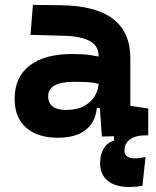

<svg xmlns="http://www.w3.org/2000/svg" viewBox="-20 -542 626 769"><path d="M498 207Q441.9 207 411.4 182.1Q380.9 157.2 380.9 111.8Q380.9 77.1 395.3 53.2Q409.7 29.3 436.5 21V-14.6L553.7 -15.6L563.5 0Q523.4 0 501 16.1Q478.5 32.2 478.5 61.5Q478.5 76.7 489 84.5Q499.5 92.3 519 92.3Q537.6 92.3 563 86.9L550.3 202.6Q536.6 204.6 522.9 205.8Q509.3 207 498 207ZM388.2 4.9 377 -148.4 375 -215.8V-316.9Q375 -358.4 339.6 -377.7Q304.2 -397 234.4 -398.9L102.1 -402.3L111.8 -522.5L224.6 -521Q365.2 -519 433.6 -465.6Q502 -412.1 502 -309.6V-118.2L573.7 -107.4V0ZM212.9 9.8Q130.4 9.8 84.5 -30.8Q38.6 -71.3 38.6 -146Q38.6 -232.9 98.6 -279.3Q158.7 -325.7 269 -325.7Q311.5 -325.7 342.5 -321.3Q373.5 -316.9 405.3 -307.6L383.8 -204.6Q352.5 -211.9 327.6 -213.1Q302.7 -214.4 275.4 -214.4Q172.9 -214.4 172.9 -155.8Q172.9 -129.4 191.4 -115.5Q210 -101.6 245.6 -101.6Q288.6 -101.6 317.4 -117.7Q346.2 -133.8 360.6 -158.7Q375 -183.6 375 -210V-242.2L393.6 -109.4H352.1L369.1 -125Q367.7 -80.1 348.6 -50Q329.6 -20 295.2 -5.1Q260.7 9.8 212.9 9.8Z"/></svg>

Font: Cascadia Mono PL
Style: Regular
Weight: 400
Monospace: yes
Designer: Aaron Bell
Foundry: Saja Typeworks
Version: Version 2102.003